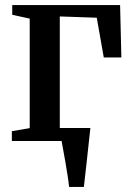

<svg xmlns="http://www.w3.org/2000/svg" viewBox="-20 -553 520 753"><path d="M251 180Q249 160 245 135Q241 110 236.8 84.5Q232.5 59 228.2 36.5Q224 14 221.5 -1L187 -51H334.5Q332.5 -32 329.8 -8.5Q327 15 324.5 40.5Q322 66 319 91.2Q316 116.5 313.5 139.5Q311 162.5 309 180ZM26.5 0V-38.5L96.5 -50.5V-480L28 -495V-533H451L456 -327.5H387L359.5 -483.5L214.5 -488.5V-50.5L320 -38.5V0Z"/></svg>

Font: Merriweather 72pt SemiBold
Style: Regular
Weight: 600
Version: Version 2.100